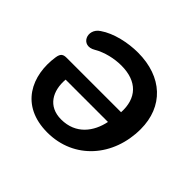

<svg xmlns="http://www.w3.org/2000/svg" viewBox="-127 -648 808 808"><g transform="rotate(45 277.5 -244.0)"><path d="M241 10C400 10 509 -116 509 -278C509 -412 418 -498 273 -498C214 -498 144 -483 98 -451C47 -418 79 -343 137 -378C173 -399 220 -410 262 -410C357 -410 405 -357 400 -270H77C57 -270 46 -265 42 -239C23 -114 79 10 241 10ZM138 -202H390C376 -133 331 -70 243 -70C165 -70 132 -130 138 -202Z"/></g></svg>

Font: SN Pro Semibold
Style: Italic
Weight: 600
Italic angle: -9°
Designer: Tobias Whetton
Foundry: Supernotes
Version: Version 1.001;Glyphs 3.2 (3249)